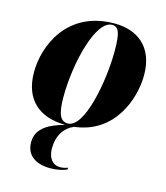

<svg xmlns="http://www.w3.org/2000/svg" viewBox="-116 -635 833 964"><g transform="rotate(15 300.5 -153.0)"><path d="M236 240C266 240 297 234 321 224L322 214C308 219 297 222 280 222C247 222 218 196 218 141C218 74 249 29 297 8C502 -15 570 -209 570 -333C570 -484 475 -546 361 -546C113 -546 32 -341 32 -206C32 -61 118 9 252 10C181 30 109 60 109 138C109 204 157 240 236 240ZM262 0C225 0 207 -31 207 -123C207 -302 266 -536 350 -536C386 -536 396 -503 396 -411C396 -255 349 0 262 0Z"/></g></svg>

Font: Noto Serif Display SemiCondensed Black
Style: Italic
Weight: 900
Width: 4
Italic angle: -12°
Designer: Monotype Design Team
Foundry: Monotype Imaging Inc.
Version: Version 2.009